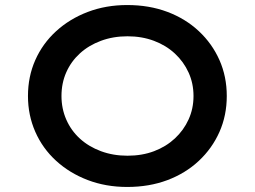

<svg xmlns="http://www.w3.org/2000/svg" viewBox="-20 -732 1012 762"><path d="M485 10Q400 10 328 -17.5Q256 -45 202.5 -94Q149 -143 120 -209Q91 -275 91 -351Q91 -428 120 -493.5Q149 -559 202.5 -608Q256 -657 328 -684.5Q400 -712 485 -712Q572 -712 644 -685Q716 -658 769 -608.5Q822 -559 851 -493.5Q880 -428 880 -351Q880 -274 851 -208.5Q822 -143 769 -93.5Q716 -44 644 -17Q572 10 485 10ZM486 -114Q544 -114 591.5 -132Q639 -150 674 -182.5Q709 -215 728.5 -258Q748 -301 748 -351Q748 -401 728.5 -444Q709 -487 674 -519.5Q639 -552 591 -570Q543 -588 486 -588Q429 -588 380.5 -570Q332 -552 297 -520Q262 -488 243 -445Q224 -402 224 -351Q224 -301 243 -257.5Q262 -214 297 -182Q332 -150 380.5 -132Q429 -114 486 -114Z"/></svg>

Font: Lexend Giga Medium
Style: Regular
Weight: 500
Designer: Bonnie Shaver-Troup, Thomas Jockin
Foundry: Lexend
Version: Version 1.007